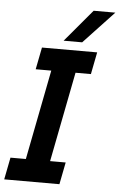

<svg xmlns="http://www.w3.org/2000/svg" viewBox="-78 -929 605 970"><g transform="rotate(5 224.0 -444.0)"><path d="M3 -112H81L170 -568H91L113 -680H393L371 -568H293L204 -112H283L261 0H-19ZM357 -888H467L313 -724H219Z"/></g></svg>

Font: Teachers SemiBold
Style: Italic
Weight: 600
Designer: Alfredo Marco Pradil & Chank Diesel
Version: Version 0.009